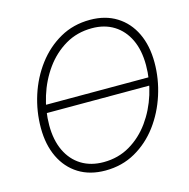

<svg xmlns="http://www.w3.org/2000/svg" viewBox="-109 -844 945 960"><g transform="rotate(-15 363.5 -364.0)"><path d="M654.8 -384.3 649.9 -343.3H101.1L106 -384.3ZM320.8 10.3Q241.2 10.3 183.3 -25.6Q125.5 -61.5 94.2 -126.7Q63 -191.9 63 -278.8Q63 -364.3 89.1 -445.8Q115.2 -527.3 164.8 -593.3Q214.4 -659.2 283.7 -698.5Q353 -737.8 439.5 -737.8Q518.6 -737.8 576.4 -701.9Q634.3 -666 665.5 -601.1Q696.8 -536.1 696.8 -448.2Q696.8 -363.8 670.4 -282Q644 -200.2 595 -134.3Q545.9 -68.4 476.6 -29.1Q407.2 10.3 320.8 10.3ZM322.8 -32.7Q398.9 -32.7 459.7 -68.6Q520.5 -104.5 563.5 -164.3Q606.4 -224.1 629.4 -297.6Q652.3 -371.1 652.3 -446.8Q652.3 -523.9 626 -579.3Q599.6 -634.8 551.5 -664.8Q503.4 -694.8 438 -694.8Q361.3 -694.8 300.3 -658.9Q239.3 -623 196 -563Q152.8 -502.9 129.9 -429.4Q106.9 -356 106.9 -280.3Q106.9 -204.1 133.3 -148.4Q159.7 -92.8 208.3 -62.7Q256.8 -32.7 322.8 -32.7Z"/></g></svg>

Font: Inter 24pt ExtraLight
Style: Italic
Weight: 250
Italic angle: -9.3988°
Version: Version 4.001;git-66647c0bb